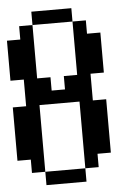

<svg xmlns="http://www.w3.org/2000/svg" viewBox="-56 -839 612 896"><g transform="rotate(-5 250.0 -391.0)"><path d="M125 -484.4H187.5V-421.9H250V-484.4H312.5V-734.4H125ZM0 -109.4V-359.4H62.5V-484.4H0V-671.9H62.5V-734.4H125V-796.9H312.5V-734.4H375V-671.9H437.5V-484.4H375V-359.4H437.5V-109.4H375V-46.9H312.5V15.6H125V-46.9H62.5V-109.4ZM125 -46.9H312.5V-359.4H125Z"/></g></svg>

Font: KH Dot Dougenzaka 16
Style: Regular
Weight: 400
Designer: Original version for X68000 by Keitarou Hiraki (http://hp.vector.co.jp/authors/VA000874/) / TrueType conversion by Homem
Version: Version 1.00.20150527